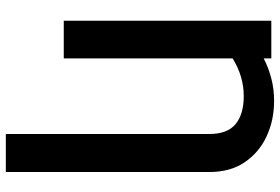

<svg xmlns="http://www.w3.org/2000/svg" viewBox="-174 -604 980 673"><g transform="rotate(90 316.5 -267.0)"><path d="M582.5 203.1H449.2V-510.7Q449.2 -573.2 414.6 -602.1Q379.9 -630.9 316.4 -630.9Q247.1 -630.9 184.1 -591.8V0H52.2V-727.5H184.1V-700.7Q216.8 -717.8 254.4 -727.5Q292 -737.3 333 -737.3Q400.9 -737.3 457.5 -710.9Q514.2 -684.6 548.3 -634Q582.5 -583.5 582.5 -510.7Z"/></g></svg>

Font: Inter Display Semi Bold
Style: Regular
Weight: 600
Designer: Rasmus Andersson
Foundry: rsms
Version: Version 4.000;git-37864ae